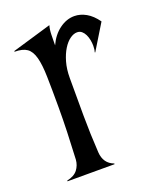

<svg xmlns="http://www.w3.org/2000/svg" viewBox="-99 -546 498 608"><g transform="rotate(-20 149.5 -242.0)"><path d="M134.8 -418Q148.9 -449.2 172.9 -466.8Q196.8 -484.4 223.1 -484.4Q243.2 -484.4 262.7 -473.4Q282.2 -462.4 298.8 -439L246.6 -353.5L245.1 -354.5Q248 -362.3 248 -375.5Q248 -384.8 246.1 -395Q244.1 -405.3 240 -413.8Q235.8 -422.4 229.5 -427.7Q223.1 -433.1 213.9 -433.1Q202.1 -433.1 189.7 -424.1Q177.2 -415 167 -398.4Q156.7 -381.8 149.9 -358.2Q143.1 -334.5 143.1 -304.7Q143.1 -240.7 143.3 -178.5Q143.6 -116.2 147.5 -53.2Q149.9 -14.6 183.1 -2.4V0H24.4V-2.4Q49.3 -7.8 60.3 -22.2Q71.3 -36.6 72.8 -55.2Q75.2 -103.5 76.7 -146.2Q78.1 -189 78.1 -230Q78.1 -292 77.1 -333Q76.2 -374 69.6 -398.4Q63 -422.9 48.6 -432.9Q34.2 -442.9 7.3 -442.9V-445.3L139.6 -484.4Q135.7 -471.2 135.3 -453.9Q134.8 -436.5 134.8 -418Z"/></g></svg>

Font: Smythe
Style: Regular
Weight: 400
Version: Version 1.000